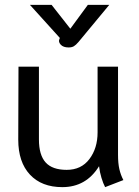

<svg xmlns="http://www.w3.org/2000/svg" viewBox="-20 -759 572 789"><path d="M55 0ZM55 -185 56 -485H140V-186Q140 -122 167.5 -91.5Q195 -61 254 -61Q314 -61 347.5 -105.5Q381 -150 381 -215V-485H465V-122Q465 -88 470.5 -64Q476 -40 487 -19L412 10Q404 -5 397 -28Q390 -51 387 -76Q334 10 236 10Q151 10 103 -41.5Q55 -93 55 -185ZM224 -598 226 -603 103 -739H192L269 -641L341 -739H429L303 -587Q292 -574 283.5 -569Q275 -564 262 -564Q240 -564 229.5 -575.5Q219 -587 224 -598Z"/></svg>

Font: Niramit
Style: Regular
Weight: 400
Version: Version 1.000; ttfautohint (v1.6)